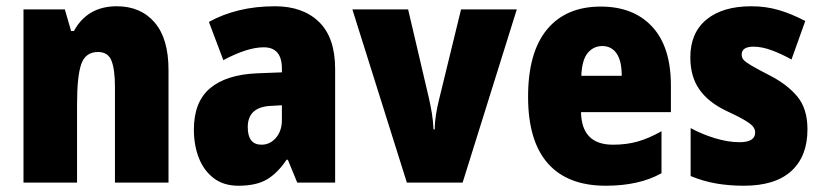

<svg xmlns="http://www.w3.org/2000/svg" viewBox="-20 -583 2626 613"><path d="M353 -563Q429 -563 473.5 -511.5Q518 -460 518 -360V0H347V-306Q347 -361 336 -389Q325 -417 293 -417Q253 -417 239.5 -378.5Q226 -340 226 -250V0H55V-553H187L207 -484H216Q259 -563 353 -563Z M858 -563Q947 -563 998.5 -513Q1050 -463 1050 -363V0H929L899 -73H895Q866 -30 832 -10Q798 10 741 10Q694 10 662.5 -14Q631 -38 615 -78.5Q599 -119 599 -169Q599 -258 651 -301.5Q703 -345 802 -349L880 -352V-364Q880 -432 822 -432Q770 -432 693 -391L647 -513Q690 -537 743 -550Q796 -563 858 -563ZM846 -245Q771 -242 771 -177Q771 -121 815 -121Q842 -121 861 -143Q880 -165 880 -200V-247Z M1279 0 1105 -553H1283L1350 -267Q1355 -245 1359 -220.5Q1363 -196 1364 -170H1368Q1368 -193 1372 -217.5Q1376 -242 1382 -266L1452 -553H1630L1457 0Z M1898 -562Q2003 -562 2062.5 -497.5Q2122 -433 2122 -310V-225H1835Q1837 -121 1937 -121Q1980 -121 2015.5 -131Q2051 -141 2092 -164V-30Q2021 10 1914 10Q1792 10 1729 -61.5Q1666 -133 1666 -274Q1666 -416 1726.5 -489Q1787 -562 1898 -562ZM1903 -436Q1875 -436 1856.5 -414Q1838 -392 1836 -341H1965Q1965 -389 1948.5 -412.5Q1932 -436 1903 -436Z M2558 -170Q2558 -84 2506.5 -37Q2455 10 2355 10Q2309 10 2267.5 3Q2226 -4 2185 -21V-174Q2222 -154 2263.5 -141.5Q2305 -129 2341 -129Q2391 -129 2391 -160Q2391 -170 2384.5 -178.5Q2378 -187 2358 -199Q2338 -211 2297 -230Q2241 -257 2212.5 -298Q2184 -339 2184 -400Q2184 -478 2235.5 -520.5Q2287 -563 2379 -563Q2425 -563 2466 -551Q2507 -539 2551 -516L2507 -393Q2477 -410 2445 -422Q2413 -434 2386 -434Q2348 -434 2348 -409Q2348 -399 2354 -392Q2360 -385 2378.5 -374Q2397 -363 2436 -343Q2493 -314 2525.5 -275Q2558 -236 2558 -170Z"/></svg>

Font: Noto Sans Ethiopic Condensed Black
Style: Regular
Weight: 900
Width: 3
Designer: Monotype Design Team
Foundry: Monotype Imaging Inc.
Version: Version 2.102; ttfautohint (v1.8.4.7-5d5b)